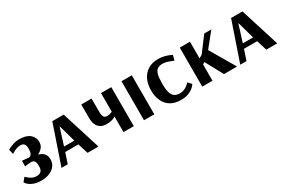

<svg xmlns="http://www.w3.org/2000/svg" viewBox="60 -1316 3131 2132"><g transform="rotate(-30 1625.5 -250.0)"><path d="M202 11Q147 11 111 -1.5Q75 -14 54 -30.5Q33 -47 24.5 -59.5Q16 -72 16 -72L57 -121Q57 -121 66 -111.5Q75 -102 91.5 -89.5Q108 -77 130.5 -67.5Q153 -58 181 -58Q215 -58 235.5 -76.5Q256 -95 256 -144Q256 -193 241 -209Q226 -225 200 -225L121 -217V-288L208 -280Q225 -281 239 -300Q253 -319 253 -368Q253 -412 237 -429Q221 -446 186 -446Q162 -446 136 -435.5Q110 -425 92 -414Q74 -403 74 -403L59 -465Q59 -465 81 -476.5Q103 -488 138 -499.5Q173 -511 212 -511Q300 -511 346.5 -473Q393 -435 393 -374Q393 -328 367.5 -300.5Q342 -273 310 -258Q350 -248 377 -221.5Q404 -195 404 -142Q404 -97 378.5 -62.5Q353 -28 307.5 -8.5Q262 11 202 11Z M462 0 633 -500H779L936 0H796L755 -132H586L542 0ZM605 -191H737L676 -407H673Z M1257 0V-200H1256Q1256 -200 1244.5 -192.5Q1233 -185 1208 -177.5Q1183 -170 1142 -170Q1091 -170 1060.5 -191.5Q1030 -213 1017 -248.5Q1004 -284 1004 -326V-500H1136V-341Q1136 -281 1149.5 -263Q1163 -245 1191 -245Q1217 -245 1235 -252Q1253 -259 1257 -261V-500H1389V0Z M1520 0V-500H1652V0Z M1992 11Q1912 11 1859 -21.5Q1806 -54 1779.5 -112Q1753 -170 1753 -246Q1753 -325 1781 -384.5Q1809 -444 1863 -477.5Q1917 -511 1995 -511Q2039 -511 2077 -500.5Q2115 -490 2138 -479Q2161 -468 2161 -468L2144 -403Q2144 -403 2122.5 -412.5Q2101 -422 2070.5 -431.5Q2040 -441 2011 -441Q1970 -441 1945 -424Q1920 -407 1909 -366Q1898 -325 1898 -252Q1898 -178 1910.5 -136Q1923 -94 1949.5 -76.5Q1976 -59 2017 -59Q2047 -59 2070.5 -69Q2094 -79 2111 -92Q2128 -105 2136.5 -115Q2145 -125 2145 -125L2186 -81Q2186 -81 2176 -67Q2166 -53 2143 -35Q2120 -17 2083 -3Q2046 11 1992 11Z M2267 0V-500H2398V-286L2439 -311L2581 -500H2672L2526 -319L2713 0H2545L2424 -224L2398 -208V0Z M2754 0 2925 -500H3071L3228 0H3088L3047 -132H2878L2834 0ZM2897 -191H3029L2968 -407H2965Z"/></g></svg>

Font: Arsenal SC
Style: Bold
Weight: 700
Designer: Andrij Shevchenko
Foundry: Stairsfor
Version: Version 2.001; ttfautohint (v1.8.4.7-5d5b)